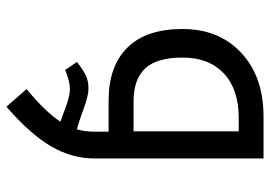

<svg xmlns="http://www.w3.org/2000/svg" viewBox="-142 -383 845 601"><g transform="rotate(90 280.5 -82.5)"><path d="M391.1 -78.1V-407.2H348.1Q259.3 -407.2 209.7 -360.4Q160.2 -313.5 160.2 -232.2Q160.2 -150.9 194.1 -114.5Q228 -78.1 296.9 -78.1ZM384.8 99.1Q392.1 72.8 392.1 48.8V0H293.9Q187.5 0 129.2 -58.6Q70.8 -117.2 70.8 -231.4Q70.8 -345.7 145.5 -415.3Q220.2 -484.9 345.2 -484.9H476.1V43.9Q476.1 115.2 437.7 180.7Q399.4 246.1 314 319.8L258.8 256.8Q331.5 196.8 360.8 150.9L332.5 140.6Q283.7 121.1 258.8 121.1Q233.9 121.1 199.2 136.2L173.8 99.1Q200.2 78.6 217.5 70.8Q234.9 63 257.1 63Q279.3 63 322.3 78.9Q365.2 94.7 384.8 99.1Z"/></g></svg>

Font: DroidArabicKufi
Style: Regular
Weight: 400
Designer: Pascal Zoghbi
Foundry: Ascender Corporation
Version: Version 1.00